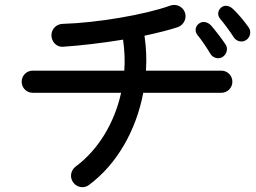

<svg xmlns="http://www.w3.org/2000/svg" viewBox="-20 -747 1040 780"><path d="M342 4C455 -80 533 -217 562 -370H879C904 -370 924 -390 924 -415C924 -440 904 -460 879 -460H573C576 -507 574 -554 567 -602C619 -613 667 -625 703 -637C727 -646 740 -673 731 -697C722 -721 695 -733 671 -724C568 -687 373 -654 234 -650C208 -649 188 -628 189 -602C190 -576 211 -555 236 -557C307 -562 396 -572 480 -586C486 -544 488 -501 485 -460H113C88 -460 68 -440 68 -415C68 -390 88 -370 113 -370H472C445 -248 380 -139 287 -70C267 -55 262 -26 278 -5C293 15 322 20 342 4ZM782 -605C801 -582 820 -553 835 -528C845 -511 869 -505 885 -516C901 -527 908 -550 896 -567C880 -591 853 -626 837 -644C823 -658 804 -663 788 -651C772 -639 771 -619 782 -605ZM875 -670C894 -647 914 -620 930 -595C941 -578 965 -573 981 -585C997 -596 1002 -620 990 -636C973 -660 945 -694 927 -710C913 -724 893 -729 878 -716C863 -703 863 -683 875 -670Z"/></svg>

Font: 寒蝉半圆体
Style: Regular
Weight: 400
Designer: Yoshimichi Ohira & Warren
Foundry: ChillType
Version: Version 1.800;Glyphs 3.1.1 (3135)